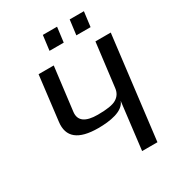

<svg xmlns="http://www.w3.org/2000/svg" viewBox="-195 -938 959 1053"><g transform="rotate(-30 284.5 -412.0)"><path d="M429 -298 393 0H490L569 -649H472L438 -374C435 -346 422 -326 400 -313C379 -300 339 -294 283 -294C204 -294 168 -321 174 -374L208 -649H112L78 -368C66 -275 123 -229 249 -229C322 -229 410 -242 429 -298ZM318 -730 330 -824H240L228 -730ZM488 -730 500 -824H410L398 -730Z"/></g></svg>

Font: Gamestation Display
Style: Italic
Weight: 400
Designer: Jonas Hecksher
Foundry: Jonas Hecksher, Playtypeª, e-types AS
Version: Version 1.003